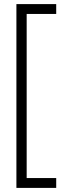

<svg xmlns="http://www.w3.org/2000/svg" viewBox="-20 -708 373 936"><path d="M60 208V-688H254V-640H110V160H254V208Z"/></svg>

Font: League Spartan Thin Light
Style: Regular
Weight: 300
Version: Version 2.002